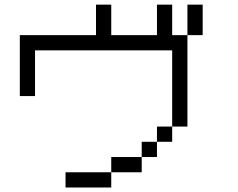

<svg xmlns="http://www.w3.org/2000/svg" viewBox="-20 -887 1040 840"><path d="M600 -133.3H466.7V-200H600ZM600 -200V-266.7H666.7V-200ZM733.3 -733.3H800V-333.3H733.3V-666.7H133.3V-466.7H66.7V-733.3H400V-866.7H466.7V-733.3H666.7V-866.7H733.3ZM733.3 -333.3V-266.7H666.7V-333.3ZM866.7 -733.3H800V-866.7H866.7ZM266.7 -66.7V-133.3H466.7V-66.7Z"/></svg>

Font: Galmuri14 Regular
Style: Regular
Weight: 400
Designer: Lee Minseo (quiple)
Version: Version 2.399;hotconv 1.1.1;makeotfexe 2.6.0 DEVELOPMENT